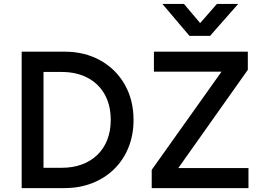

<svg xmlns="http://www.w3.org/2000/svg" viewBox="-20 -965 1336 985"><path d="M91.2 0V-700H310.2Q414.4 -700 494.5 -655.3Q574.6 -610.6 619.8 -531.5Q665.1 -452.4 665.1 -349.4Q665.1 -272.8 639.2 -208.6Q613.3 -144.4 565.9 -97.8Q518.6 -51.2 453.5 -25.6Q388.4 0 310.2 0ZM203.2 -104.2H296.4Q353.1 -104.2 399.3 -121Q445.5 -137.8 478.8 -169.8Q512.2 -201.8 530.1 -247.1Q548.1 -292.4 548.1 -349.4Q548.1 -425.9 516.8 -481.2Q485.4 -536.4 428.9 -566.1Q372.3 -595.8 296.4 -595.8H203.2ZM758.3 0V-93.6L1116.4 -597.2H769.7V-700H1251.4V-606.8L894.7 -102.8H1254.7V0ZM952.1 -780.9 813.1 -944.8H923.7L1006.9 -846.6L1092.7 -944.8H1201.9L1057.6 -780.9Z"/></svg>

Font: Geologica Thin
Style: Regular
Weight: 100
Version: Version 1.010;gftools[0.9.28]